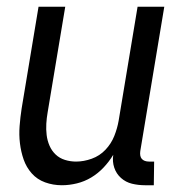

<svg xmlns="http://www.w3.org/2000/svg" viewBox="-20 -540 540 568"><path d="M163 8Q137 8 113.5 -0.5Q90 -9 74 -27Q58 -45 50 -68Q42 -91 39 -116Q36 -141 38 -167Q40 -193 44 -219L94 -520H173L121 -208Q118 -191 117 -174Q116 -157 118 -140.5Q120 -124 126.5 -109Q133 -94 144.5 -83Q156 -72 172 -67Q188 -62 205 -62Q228 -62 251.5 -70.5Q275 -79 292 -97Q309 -115 318 -137.5Q327 -160 331 -183L387 -520H466L395 -93Q394 -86 395 -80Q396 -74 399.5 -70Q403 -66 408.5 -64Q414 -62 421 -62H436L435 8H409Q389 8 370.5 3.5Q352 -1 338 -13.5Q324 -26 318 -44Q312 -62 315 -82Q303 -62 286.5 -44.5Q270 -27 250 -15Q230 -3 207.5 2.5Q185 8 163 8Z"/></svg>

Font: Iosevka Web
Style: Italic
Weight: 400
Italic angle: -9°
Monospace: yes
Designer: Belleve Invis
Foundry: Belleve Invis
Version: Version 28.0.3; ttfautohint (v1.8.3)